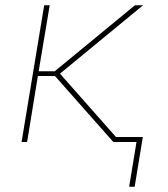

<svg xmlns="http://www.w3.org/2000/svg" viewBox="-20 -540 640 730"><path d="M471 170 499 0H411L189 -251H124L83 0H62L148 -520H169L127 -269H188L493 -520H524L208 -260L421 -19H523L492 170Z"/></svg>

Font: Iosevka Thin Extended Oblique
Style: Regular
Weight: 100
Width: 7
Italic angle: -9°
Monospace: yes
Designer: Belleve Invis
Foundry: Belleve Invis
Version: Version 32.5.0; ttfautohint (v1.8.4)